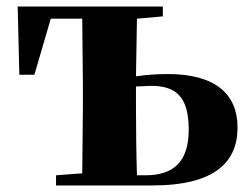

<svg xmlns="http://www.w3.org/2000/svg" viewBox="-20 -566 759 586"><path d="M151 0H445C638 0 705 -73 705 -177C705 -279 637 -340 492 -340C462 -340 428 -338 395 -333L398 -509L477 -516V-546H34L39 -338H85L135 -509H231L233 -308V-238L231 -37L151 -31ZM395 -302 441 -304C517 -304 556 -271 556 -170C556 -73 510 -31 424 -31H398C396 -89 395 -180 395 -238Z"/></svg>

Font: Noto Serif CJK SC Black
Style: Regular
Weight: 900
Designer: Ryoko NISHIZUKA 西塚涼子 (kana & ideographs); Frank Grießhammer (Latin, Greek & Cyrillic); Wenlong ZHANG 张文龙 (bopomofo); San
Foundry: Adobe
Version: Version 2.001;hotconv 1.1.0;makeotfexe 2.6.0